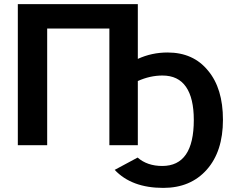

<svg xmlns="http://www.w3.org/2000/svg" viewBox="-20 -708 1166 936"><path d="M651.9 0H513.2V-568.8H210V0H66.9V-688H651.9V-420.9Q719.7 -452.1 796.9 -452.1Q922.4 -452.1 994.1 -363.8Q1066.9 -277.3 1066.9 -124Q1066.9 30.3 988 119.1Q909.2 208 775.9 208Q621.6 208 539.1 120.1L650.9 60.1Q697.8 101.1 771 101.1Q924.8 101.1 924.8 -123Q924.8 -229.5 886.7 -284.7Q848.6 -339.8 772 -339.8Q711.4 -339.8 651.9 -313Z"/></svg>

Font: Libra Sans Modern
Style: Bold
Weight: 700
Foundry: Stefan Peev, Context Ltd
Version: Version 1.000